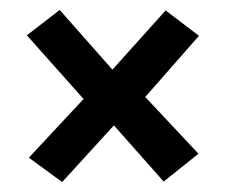

<svg xmlns="http://www.w3.org/2000/svg" viewBox="-20 -394 452 386"><path d="M148 -195 34 -323 100 -374 206 -254 313 -373 380 -322 272 -199 379 -85 309 -29 209 -142 105 -28 38 -77Z"/></svg>

Font: Genos Thin
Style: Bold Italic
Weight: 700
Italic angle: -8°
Version: Version 1.010